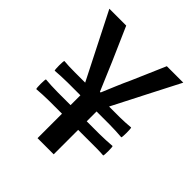

<svg xmlns="http://www.w3.org/2000/svg" viewBox="-198 -841 966 966"><g transform="rotate(45 285.0 -358.0)"><path d="M458 -541 548 -716H431L354 -538C331 -489 311 -439 289 -387H284C262 -439 241 -488 220 -538L142 -716H22L199 -367H123C98 -367 66 -368 48 -370C44 -367 44 -305 48 -301C77 -303 106 -305 137 -305H227V-235H137C106 -235 70 -237 48 -239C44 -235 44 -174 48 -170C77 -172 106 -174 137 -174H227V0H342V-174H432H477C492 -174 511 -173 522 -172C526 -174 526 -235 522 -239C492 -237 462 -235 432 -235H342V-305H432C462 -305 500 -303 522 -301C526 -305 526 -367 522 -371C497 -369 472 -367 446 -367H369Z"/></g></svg>

Font: GenSekiGothic2 TW M
Style: Regular
Weight: 500
Version: Version 2.100;PS 2.1;hotconv 16.6.51;makeotf.lib2.5.65220 DE